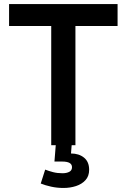

<svg xmlns="http://www.w3.org/2000/svg" viewBox="-20 -720 628 952"><path d="M234 0V-591H25V-700H563V-591H354V0ZM295 212Q263 212 233.5 205.5Q204 199 182 190L204 121Q222 128 243 133.5Q264 139 290 139Q310 139 323.5 132Q337 125 337 109Q337 95 325 88Q313 81 288 81H250L258 -20H337L332 41Q371 41 396.5 61.5Q422 82 422 122Q422 153 404 173Q386 193 357 202.5Q328 212 295 212Z"/></svg>

Font: Space Grotesk Light SemiBold
Style: Regular
Weight: 600
Version: Version 2.000